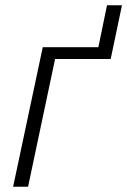

<svg xmlns="http://www.w3.org/2000/svg" viewBox="-20 -712 485 732"><path d="M30 0 143 -532H355L388 -692H445L402 -487H190L87 0Z"/></svg>

Font: Noto Sans UI Light
Style: Italic
Weight: 300
Italic angle: -12°
Designer: Monotype Design Team
Foundry: Monotype Imaging Inc.
Version: Version 1.901